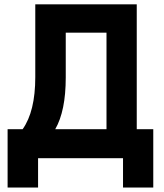

<svg xmlns="http://www.w3.org/2000/svg" viewBox="-20 -720 745 874"><path d="M602.5 -131.8Q622.1 -131.8 677.7 -131.8Q677.7 -65.4 677.7 133.8Q643.6 133.8 540 133.8Q540 100.6 540 0Q443.4 0 153.3 0Q153.3 33.2 153.3 133.8Q118.2 133.8 14.6 133.8Q14.6 67.4 14.6 -131.8Q32.2 -131.8 83 -131.8Q140.6 -212.9 140.6 -369.1Q140.6 -479.5 140.6 -700.2Q256.8 -700.2 602.5 -700.2Q602.5 -557.6 602.5 -131.8ZM231.4 -131.8Q289.1 -131.8 464.8 -131.8Q464.8 -242.2 464.8 -571.3Q418.9 -571.3 279.3 -571.3Q279.3 -519.5 279.3 -367.2Q279.3 -214.8 231.4 -131.8Z"/></svg>

Font: LeFont
Style: Regular
Weight: 700
Designer: Leryon MEDIA
Version: Version 1.0